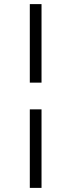

<svg xmlns="http://www.w3.org/2000/svg" viewBox="-20 -731 347 934"><path d="M125 -199H182V183H125ZM182 -329H125V-711H182Z"/></svg>

Font: Castoro
Style: Regular
Weight: 400
Designer: John Hudson
Foundry: Tiro Typeworks Ltd.
Version: Version 2.04